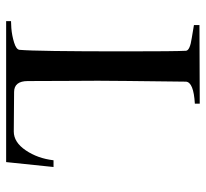

<svg xmlns="http://www.w3.org/2000/svg" viewBox="-42 -612 658 613"><g transform="rotate(90 286.5 -306.0)"><path d="M239.3 -66.4Q239.3 -22.5 274.4 -22.5Q274.4 -22.5 400.4 -21.5Q434.6 -21.5 460.4 -59.6Q486.3 -97.7 492.2 -148.4H513.7L498 2.9H47.9V-12.7L70.3 -13.7Q93.8 -15.6 116.2 -22.5Q138.7 -29.3 139.6 -40Q144.5 -92.8 144.5 -377Q144.5 -538.1 142.6 -571.3Q141.6 -584 101.6 -589.8L60.5 -596.7V-614.3L311.5 -615.2V-599.6Q243.2 -595.7 241.2 -571.3Q238.3 -337.9 238.3 -290Q238.3 -265.6 238.8 -196.3Q239.3 -127 239.3 -66.4Z"/></g></svg>

Font: Bentham
Style: Regular
Weight: 400
Version: Version 002.002